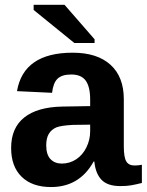

<svg xmlns="http://www.w3.org/2000/svg" viewBox="-20 -753 599 783"><path d="M188 9.8Q111.3 9.8 68.4 -32Q25.4 -73.7 25.4 -149.4Q25.4 -231.4 78.9 -273.9Q132.3 -316.4 233.9 -318.4L347.7 -320.3V-347.2Q347.7 -398.9 329.6 -424.1Q311.5 -449.2 270.5 -449.2Q232.4 -449.2 214.6 -431.9Q196.8 -414.6 192.4 -374.5L49.3 -381.3Q76.2 -538.1 276.4 -538.1Q376.5 -538.1 430.7 -488.8Q484.9 -439.5 484.9 -348.6V-156.2Q484.9 -111.8 494.9 -95Q504.9 -78.1 528.3 -78.1Q543.9 -78.1 558.6 -81.1V-6.8Q533.2 -0.5 515.1 2.7Q497.1 5.9 470.7 5.9Q418.9 5.9 394.3 -19.5Q369.6 -44.9 364.7 -94.2H361.8Q304.2 9.8 188 9.8ZM347.7 -244.6 277.3 -243.7Q229 -241.2 209.5 -233.4Q189.5 -224.6 179 -207Q168.5 -189.5 168.5 -160.2Q168.5 -122.6 185.8 -104.2Q203.1 -85.9 231.9 -85.9Q264.2 -85.9 291 -103.5Q317.4 -121.1 332.5 -152.1Q347.7 -183.1 347.7 -217.8ZM365.7 -592.8V-577.6H283.2L117.2 -712.4V-733.4H243.2Z"/></svg>

Font: Arimo
Style: Bold
Weight: 700
Designer: Steve Matteson
Foundry: Monotype Imaging Inc.
Version: Version 1.33